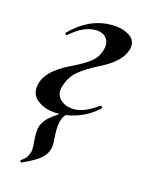

<svg xmlns="http://www.w3.org/2000/svg" viewBox="-127 -463 590 777"><g transform="rotate(20 168.5 -74.0)"><path d="M18 -58Q18 -126 118 -185Q167 -214 191.5 -237Q216 -260 222 -296Q223 -300 223 -309Q223 -330 209 -343.5Q195 -357 172 -357Q116 -357 62 -298Q62 -297 60 -297Q57 -297 54 -300Q51 -303 53 -305Q131 -399 236 -399Q270 -399 295.5 -385Q321 -371 321 -342Q321 -334 320 -330Q310 -275 228 -225Q176 -193 148.5 -165Q121 -137 113 -91Q112 -87 112 -80Q112 -56 131.5 -40.5Q151 -25 181 -25Q229 -25 285 -75Q286 -76 288 -76Q291 -76 293.5 -73.5Q296 -71 295 -68Q260 -28 212 -7Q164 14 116 14Q78 14 48 -4.5Q18 -23 18 -58ZM59 241Q73 230 78.5 220Q84 210 87 196Q89 180 83 150Q79 124 79 109Q79 97 80 91Q85 69 101 50Q117 31 159 0L163 -2Q167 -2 168.5 1.5Q170 5 167 8Q160 17 157 25.5Q154 34 152 50Q150 72 156 109Q160 133 160 142Q160 151 159 155Q156 178 137 199Q118 220 64 250Q62 252 59 247Q56 242 59 241Z"/></g></svg>

Font: Cormorant Infant
Style: Bold Italic
Weight: 700
Italic angle: -10°
Designer: Christian Thalmann (Catharsis Fonts)
Foundry: Catharsis Fonts
Version: Version 4.000